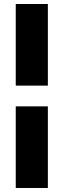

<svg xmlns="http://www.w3.org/2000/svg" viewBox="-20 -727 317 958"><path d="M58.6 -299.8V-707H218.8V-299.8ZM58.6 210.9V-196.3H218.8V210.9Z"/></svg>

Font: Wanted Sans Black
Style: Regular
Weight: 900
Designer: Original Design by Kil Hyung-jin and Kang Hanbin, Wanted Lab, Inc; Hangeul from Source Han Sans by Jang Soo-young and Ka
Foundry: Wanted Lab, Inc.
Version: Version 1.003